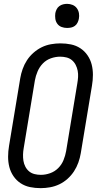

<svg xmlns="http://www.w3.org/2000/svg" viewBox="-20 -968 515 996"><path d="M191 8Q162 8 135.5 2.5Q109 -3 87 -17.5Q65 -32 50 -54Q35 -76 28.5 -101.5Q22 -127 22 -155Q22 -183 27 -212L85 -562Q89 -586 97.5 -610Q106 -634 120 -655.5Q134 -677 154 -694.5Q174 -712 196.5 -723Q219 -734 244 -738.5Q269 -743 293 -743Q322 -743 348.5 -737.5Q375 -732 397 -717.5Q419 -703 434 -681Q449 -659 455.5 -633.5Q462 -608 462 -580Q462 -552 457 -523L399 -173Q395 -149 386.5 -125Q378 -101 364 -79.5Q350 -58 330.5 -40.5Q311 -23 288 -12Q265 -1 240 3.5Q215 8 191 8ZM192 -61Q216 -61 240 -69.5Q264 -78 282 -96Q300 -114 309.5 -137.5Q319 -161 323 -184L381 -535Q384 -552 385 -568.5Q386 -585 383 -601Q380 -617 372.5 -631.5Q365 -646 353 -656Q341 -666 325 -670Q309 -674 292 -674Q268 -674 244 -665.5Q220 -657 202.5 -639Q185 -621 175 -597.5Q165 -574 161 -551L103 -200Q100 -183 99.5 -166.5Q99 -150 101.5 -134Q104 -118 111.5 -103.5Q119 -89 131 -79Q143 -69 159 -65Q175 -61 192 -61ZM328 -823Q313 -823 299.5 -828Q286 -833 277.5 -844.5Q269 -856 267 -870.5Q265 -885 267 -900Q269 -910 274 -920Q279 -930 288 -936.5Q297 -943 307.5 -945.5Q318 -948 328 -948Q343 -948 356.5 -942.5Q370 -937 378.5 -925.5Q387 -914 389.5 -899.5Q392 -885 389 -870Q387 -860 382 -850Q377 -840 368 -833.5Q359 -827 348.5 -825Q338 -823 328 -823Z"/></svg>

Font: Iosevka QP
Style: Italic
Weight: 400
Italic angle: -9°
Designer: Belleve Invis
Foundry: Belleve Invis
Version: Version 20.0.0; ttfautohint (v1.8.4)